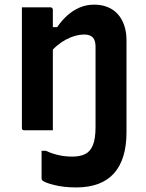

<svg xmlns="http://www.w3.org/2000/svg" viewBox="-20 -570 640 840"><path d="M297 115.1Q329.7 115.1 352.2 104.2Q374.7 93.4 386.4 65Q398 36.6 398 -14.7L533.4 -0.1Q533.4 1.5 533.4 3Q533.4 4.6 533.4 5.9Q533.4 7.2 533.4 8.9Q533.4 68 519.6 113.1Q505.9 158.2 478.4 188.7Q450.9 219.3 409.5 234.6Q368.2 250 313.1 250Q260 250 217.9 239.6Q175.9 229.3 164.9 219Q163.9 217.1 162.9 215.2Q161.9 213.3 161.9 211.1Q161.9 180.8 161.9 150.5Q161.9 120.1 161.9 89.8H180.7Q209.3 102.8 237 108.9Q264.7 115.1 297 115.1ZM391.9 -549.7Q424.3 -549.7 450.7 -539.1Q477.2 -528.5 495.4 -508.1Q513.7 -487.7 523.6 -458.7Q533.4 -429.8 533.4 -393.9Q533.4 -345.9 533.4 -297Q533.4 -248.1 533.4 -198.9Q533.4 -149.7 533.4 -100Q533.4 -74.8 533.4 -49.9Q533.4 -25.1 533.4 0Q500.4 0 471.7 0Q442.9 0 409 0Q404 0 401 -3Q398 -6 398 -11Q398 -55.8 398 -100.2Q398 -144.6 398 -188.9Q398 -233.3 398 -277.7Q398 -322 398 -365.9Q398 -393.5 386 -406.2Q373.9 -419 347.7 -419Q330.5 -419 310.4 -413.7Q290.3 -408.4 269.7 -397.5Q249.2 -386.6 230.1 -370.8Q211 -355 194.8 -333.1V-451.2H230.1Q250.1 -480.5 274.7 -502.6Q299.3 -524.7 328.8 -537.2Q358.3 -549.7 391.9 -549.7ZM200.2 -538Q204.2 -538 206.2 -536.4Q208.2 -534.9 209.7 -532.8Q211.2 -530.8 211.2 -526.7Q211.2 -439.8 211.2 -351.8Q211.2 -263.9 211.2 -175.9Q211.2 -88 211.2 0Q189 0 169.3 0Q149.5 0 129.2 0Q108.8 0 86.8 0Q83.8 0 81.8 -0.5Q79.8 -1 78.3 -2.6Q76.8 -4.1 76.3 -6.2Q75.8 -8.3 75.8 -11.4Q75.8 -65 75.8 -118.7Q75.8 -172.4 75.8 -225.5Q75.8 -278.7 75.8 -332.3Q75.8 -386 75.8 -439.7Q75.8 -468 75.8 -493.1Q75.8 -518.3 75.8 -538Q100.8 -538 121.4 -538Q142 -538 161.3 -538Q180.6 -538 200.2 -538Z"/></svg>

Font: Recursive Sans Linear Light
Style: Regular
Weight: 300
Version: Version 1.085